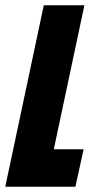

<svg xmlns="http://www.w3.org/2000/svg" viewBox="-35 -708 366 728"><path d="M-15 0 131 -688H285L169 -142H282L251 0Z"/></svg>

Font: Saira Condensed Black
Style: Italic
Weight: 900
Width: 3
Italic angle: -12°
Designer: Hector Gatti with collaboration of the Omnibus-Type team
Foundry: Omnibus-Type
Version: Version 1.101